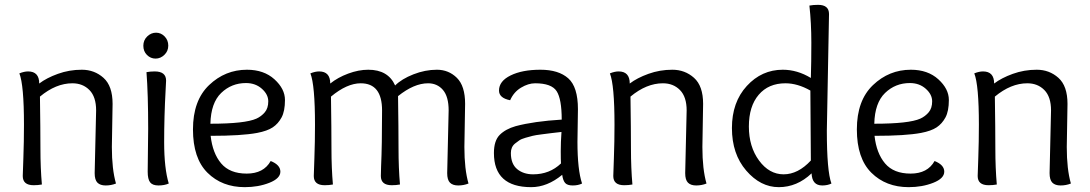

<svg xmlns="http://www.w3.org/2000/svg" viewBox="-20 -763 4503 793"><path d="M371 -48 377 -307Q377 -363 349.5 -391Q322 -419 279 -419Q211 -419 145 -364Q147 -228 147 -148.5Q147 -69 153 -1Q137 2 119 2Q74 2 74 -36Q74 -40 76.5 -109.5Q79 -179 79 -248Q79 -412 60 -460Q80 -468 96 -468Q142 -468 142 -418Q172 -441 219 -458Q266 -475 318 -475Q370 -475 407.5 -441.5Q445 -408 445 -334L442 -156Q442 -64 459 -5Q439 3 416.5 3Q394 3 382.5 -8.5Q371 -20 371 -48Z M590 -54 592 -231Q592 -374 585 -465Q601 -468 619 -468Q666 -468 666 -430Q666 -425 664 -390Q658 -283 658 -175.5Q658 -68 677 -5Q659 3 634.5 3Q610 3 600 -10Q590 -23 590 -54ZM675 -574.5Q675 -552 659 -536.5Q643 -521 622.5 -521Q602 -521 587 -536Q572 -551 572 -574Q572 -597 588 -612.5Q604 -628 624.5 -628Q645 -628 660 -612.5Q675 -597 675 -574.5Z M1000 -475Q1070 -475 1113.5 -435.5Q1157 -396 1157 -350Q1157 -304 1143 -278Q1129 -252 1106.5 -237Q1084 -222 1042 -214Q978 -202 850 -202Q858 -130 893.5 -88Q929 -46 999 -46Q1069 -46 1098 -98Q1138 -82 1138 -54Q1138 -26 1092.5 -8Q1047 10 991 10Q897 10 837 -49.5Q777 -109 777 -228.5Q777 -348 843.5 -411.5Q910 -475 1000 -475ZM996 -420Q936 -420 893.5 -379Q851 -338 849 -252Q992 -252 1039 -273Q1059 -282 1073.5 -299Q1088 -316 1088 -344.5Q1088 -373 1061.5 -396.5Q1035 -420 996 -420Z M1827 -48 1833 -307Q1833 -364 1809.5 -391.5Q1786 -419 1748 -419Q1690 -419 1624 -366Q1626 -230 1626 -149.5Q1626 -69 1632 -1Q1616 2 1598 2Q1553 2 1553 -36Q1553 -40 1554 -76Q1558 -162 1558 -307Q1558 -419 1470 -419Q1413 -419 1347 -364Q1349 -228 1349 -148.5Q1349 -69 1355 -1Q1339 2 1321 2Q1276 2 1276 -36Q1276 -40 1278.5 -109.5Q1281 -179 1281 -248Q1281 -412 1262 -460Q1282 -468 1298 -468Q1344 -468 1344 -418Q1375 -443 1418 -459Q1461 -475 1501 -475Q1583 -475 1612 -410Q1639 -437 1687.5 -456Q1736 -475 1784.5 -475Q1833 -475 1867 -441.5Q1901 -408 1901 -334L1898 -156Q1898 -64 1915 -5Q1895 3 1872.5 3Q1850 3 1838.5 -8.5Q1827 -20 1827 -48Z M2367 -312 2365 -177Q2365 -62 2384 -5Q2368 3 2345.5 3Q2323 3 2314 -7.5Q2305 -18 2302 -41Q2240 10 2174 10Q2020 10 2020 -131Q2020 -182 2044 -206Q2068 -230 2110 -242Q2185 -262 2300 -269Q2300 -354 2279 -386.5Q2258 -419 2190 -419Q2162 -419 2132 -401Q2102 -383 2087 -349Q2041 -358 2041 -389Q2041 -428 2089 -451.5Q2137 -475 2212 -475Q2287 -475 2327 -439.5Q2367 -404 2367 -312ZM2299 -218Q2270 -215 2255.5 -213Q2241 -211 2216.5 -208Q2192 -205 2180 -202Q2168 -199 2150.5 -194Q2133 -189 2124.5 -183Q2116 -177 2107 -170Q2090 -156 2090 -131Q2090 -86 2116 -64.5Q2142 -43 2182 -43Q2250 -43 2297 -88Q2296 -102 2296 -139Q2296 -176 2299 -218Z M2810 -48 2816 -307Q2816 -363 2788.5 -391Q2761 -419 2718 -419Q2650 -419 2584 -364Q2586 -228 2586 -148.5Q2586 -69 2592 -1Q2576 2 2558 2Q2513 2 2513 -36Q2513 -40 2515.5 -109.5Q2518 -179 2518 -248Q2518 -412 2499 -460Q2519 -468 2535 -468Q2581 -468 2581 -418Q2611 -441 2658 -458Q2705 -475 2757 -475Q2809 -475 2846.5 -441.5Q2884 -408 2884 -334L2881 -156Q2881 -64 2898 -5Q2878 3 2855.5 3Q2833 3 2821.5 -8.5Q2810 -20 2810 -48Z M3404 -705 3395 -223Q3395 -56 3414 -5Q3398 3 3376 3Q3334 3 3332 -47Q3272 10 3196.5 10Q3121 10 3062 -58.5Q3003 -127 3003 -234Q3003 -341 3064.5 -408Q3126 -475 3213 -475Q3273 -475 3329 -441Q3331 -505 3331 -586.5Q3331 -668 3323 -740Q3339 -743 3359 -743Q3404 -743 3404 -705ZM3327 -389Q3274 -419 3224 -419Q3154 -419 3113.5 -371.5Q3073 -324 3073 -240.5Q3073 -157 3115 -100Q3157 -43 3216.5 -43Q3276 -43 3329 -100Q3327 -358 3327 -389Z M3742 -475Q3812 -475 3855.5 -435.5Q3899 -396 3899 -350Q3899 -304 3885 -278Q3871 -252 3848.5 -237Q3826 -222 3784 -214Q3720 -202 3592 -202Q3600 -130 3635.5 -88Q3671 -46 3741 -46Q3811 -46 3840 -98Q3880 -82 3880 -54Q3880 -26 3834.5 -8Q3789 10 3733 10Q3639 10 3579 -49.5Q3519 -109 3519 -228.5Q3519 -348 3585.5 -411.5Q3652 -475 3742 -475ZM3738 -420Q3678 -420 3635.5 -379Q3593 -338 3591 -252Q3734 -252 3781 -273Q3801 -282 3815.5 -299Q3830 -316 3830 -344.5Q3830 -373 3803.5 -396.5Q3777 -420 3738 -420Z M4315 -48 4321 -307Q4321 -363 4293.5 -391Q4266 -419 4223 -419Q4155 -419 4089 -364Q4091 -228 4091 -148.5Q4091 -69 4097 -1Q4081 2 4063 2Q4018 2 4018 -36Q4018 -40 4020.5 -109.5Q4023 -179 4023 -248Q4023 -412 4004 -460Q4024 -468 4040 -468Q4086 -468 4086 -418Q4116 -441 4163 -458Q4210 -475 4262 -475Q4314 -475 4351.5 -441.5Q4389 -408 4389 -334L4386 -156Q4386 -64 4403 -5Q4383 3 4360.5 3Q4338 3 4326.5 -8.5Q4315 -20 4315 -48Z"/></svg>

Font: Overlock
Style: Regular
Weight: 400
Designer: Dario Muhafara
Foundry: Dario Manuel Muhafara
Version: Version 1.001